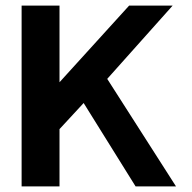

<svg xmlns="http://www.w3.org/2000/svg" viewBox="-20 -664 684 684"><path d="M57 0H192V-204L278 -297L463 0H607L362 -383L595 -644H440L192 -371V-644H57Z"/></svg>

Font: Kanit Medium
Style: Regular
Weight: 500
Designer: Katatrad Team
Foundry: CadsonDemak
Version: Version 1.000;PS 001.000;hotconv 1.0.88;makeotf.lib2.5.64775